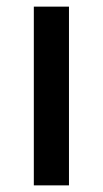

<svg xmlns="http://www.w3.org/2000/svg" viewBox="-20 -559 310 579"><path d="M188 0H82V-539H188Z"/></svg>

Font: Noto Sans Symbols Medium
Style: Regular
Weight: 500
Version: Version 2.002